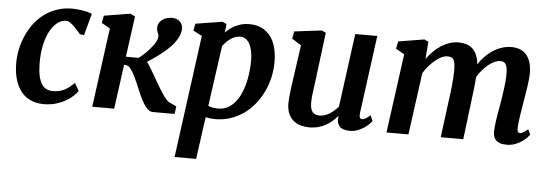

<svg xmlns="http://www.w3.org/2000/svg" viewBox="-52 -725 3243 1136"><g transform="rotate(5 1570.0 -157.0)"><path d="M215.8 9.8Q173.3 9.8 139.6 -4.9Q106 -19.5 82.5 -48.1Q59.1 -76.7 46.1 -118.7Q33.2 -160.6 32.7 -215.3Q32.2 -254.9 40.5 -296.4Q48.8 -337.9 65.4 -377.2Q82 -416.5 107.2 -451.2Q132.3 -485.8 166.3 -511.7Q200.2 -537.6 242.4 -552.7Q284.7 -567.9 335.9 -567.9Q350.1 -567.9 365.7 -566.4Q381.3 -564.9 397 -562.5Q412.6 -560.1 427 -556.2Q441.4 -552.2 453.1 -547.4L418 -417.5Q417.5 -418 413.8 -418.5Q410.2 -418.9 405.8 -419.4Q401.4 -419.9 397.7 -420.2Q394 -420.4 393.6 -420.9Q384.3 -431.6 373 -444.3Q361.8 -457 350.1 -468Q338.4 -479 327.1 -486.1Q315.9 -493.2 306.2 -493.2Q278.8 -493.2 253.9 -474.4Q229 -455.6 210.2 -420.9Q191.4 -386.2 180.7 -336.4Q169.9 -286.6 170.9 -224.6Q171.4 -184.1 177.7 -155Q184.1 -126 195.6 -107.4Q207 -88.9 223.9 -80.3Q240.7 -71.8 262.7 -71.8Q283.7 -71.8 300.8 -75.9Q317.9 -80.1 333 -87.9Q348.1 -95.7 361.8 -106.7Q375.5 -117.7 389.6 -130.9L415.5 -85.4Q405.8 -71.8 388.4 -55.2Q371.1 -38.6 345.7 -24.2Q320.3 -9.8 287.8 0Q255.4 9.8 215.8 9.8Z M566.9 -470.2 516.6 -499 524.9 -542.5 679.2 -567.9 709 -554.2 675.8 -312H752.4Q775.9 -330.6 794.7 -349.6Q813.5 -368.7 832.5 -393.1Q842.8 -405.8 849.9 -420.9Q856.9 -436 856.9 -449.2Q857.4 -455.6 855.5 -460.4Q853.5 -465.3 851.3 -470.5Q849.1 -475.6 847.2 -481.9Q845.2 -488.3 845.2 -498Q845.2 -514.2 852.3 -526.9Q859.4 -539.6 871.1 -547.9Q882.8 -556.2 898.2 -560.5Q913.6 -564.9 929.7 -564.9Q941.9 -564.9 953.4 -561Q964.8 -557.1 973.4 -549.8Q981.9 -542.5 987.1 -531.7Q992.2 -521 992.2 -507.3Q992.2 -485.8 983.4 -464.8Q974.6 -443.8 960.2 -424.3Q945.8 -404.8 926.5 -386.5Q907.2 -368.2 886.2 -351.3Q865.2 -334.5 843.5 -319.8Q821.8 -305.2 802.7 -292.5Q814 -278.3 827.1 -256.6Q840.3 -234.9 854.5 -210Q868.7 -185.1 883.3 -159.9Q897.9 -134.8 911.9 -114Q925.8 -93.3 938.7 -79.1Q951.7 -64.9 962.4 -62.5L998.5 -44.9L992.7 0H862.8Q842.8 0 825.9 -19.5Q809.1 -39.1 794.2 -68.4Q779.3 -97.7 765.6 -131.6Q752 -165.5 738 -194.8Q724.1 -224.1 709.5 -243.7Q694.8 -263.2 677.7 -263.2H669.4L633.8 0H503.4Z M1142.6 253.9H1014.6L1112.8 -474.1L1060.1 -501L1068.4 -542.5L1228 -567.9L1252.4 -556.2L1246.6 -505.4Q1258.3 -517.6 1272.7 -528.8Q1287.1 -540 1304.7 -548.8Q1322.3 -557.6 1342.5 -562.7Q1362.8 -567.9 1386.2 -567.9Q1428.7 -567.9 1460.2 -553Q1491.7 -538.1 1512.7 -510.5Q1533.7 -482.9 1544.2 -443.8Q1554.7 -404.8 1554.7 -356.4Q1554.7 -311.5 1544.7 -266.6Q1534.7 -221.7 1515.4 -181.2Q1496.1 -140.6 1468.3 -105.7Q1440.4 -70.8 1404.8 -45.2Q1369.1 -19.5 1325.9 -4.9Q1282.7 9.8 1233.4 9.8Q1219.2 9.8 1205.3 8.1Q1191.4 6.3 1177.2 3.9ZM1187 -64.9Q1199.7 -59.1 1214.1 -56.6Q1228.5 -54.2 1247.1 -54.2Q1277.3 -54.2 1301.5 -66.9Q1325.7 -79.6 1344.5 -101.6Q1363.3 -123.5 1377 -152.8Q1390.6 -182.1 1399.2 -215.3Q1407.7 -248.5 1411.9 -283.9Q1416 -319.3 1416 -353Q1416 -382.8 1411.1 -408Q1406.2 -433.1 1396.7 -451.2Q1387.2 -469.2 1373.3 -479.2Q1359.4 -489.3 1340.8 -489.3Q1324.2 -489.3 1309.3 -483.6Q1294.4 -478 1281.5 -469Q1268.6 -460 1257.3 -448.2Q1246.1 -436.5 1237.3 -424.3Z M1657.7 -119.1Q1657.7 -135.7 1659.4 -156.5Q1661.1 -177.2 1664.1 -199.7Q1667 -222.2 1670.4 -245.6Q1673.8 -269 1676.8 -291.5L1702.1 -469.7L1647 -504.4L1654.8 -547.9L1817.4 -567.9L1841.8 -556.2L1808.1 -287.6Q1802.7 -243.7 1797.1 -205.3Q1791.5 -167 1791.5 -138.7Q1791.5 -117.7 1795.2 -103.5Q1798.8 -89.4 1806.2 -81.1Q1813.5 -72.8 1824 -69.1Q1834.5 -65.4 1848.1 -65.4Q1863.8 -65.4 1879.2 -70.6Q1894.5 -75.7 1908.4 -84.5Q1922.4 -93.3 1934.8 -104.5Q1947.3 -115.7 1957.5 -127.9L2016.1 -564H2147L2085 -102.5Q2080.1 -65.4 2100.6 -65.4Q2104.5 -65.4 2108.6 -66.7Q2112.8 -67.9 2118.2 -70.8Q2123.5 -73.7 2130.9 -79.1Q2138.2 -84.5 2148.4 -92.8L2162.6 -61Q2159.2 -55.2 2148.4 -43.5Q2137.7 -31.7 2120.6 -20Q2103.5 -8.3 2081.3 0.5Q2059.1 9.3 2033.2 9.3Q1989.3 9.3 1971.2 -12.2Q1953.1 -33.7 1960 -68.4L1958 -71.3Q1945.3 -56.2 1929 -41.7Q1912.6 -27.3 1892.3 -15.9Q1872.1 -4.4 1847.2 2.7Q1822.3 9.8 1792.5 9.8Q1767.6 9.8 1743.7 3.4Q1719.7 -2.9 1700.7 -18.1Q1681.6 -33.2 1669.9 -57.9Q1658.2 -82.5 1657.7 -119.1Z M2314.9 -469.7 2264.2 -499 2272.9 -542.5 2426.8 -567.9 2451.2 -556.2 2442.9 -453.6Q2460 -477.5 2481 -498.5Q2502 -519.5 2525.9 -534.9Q2549.8 -550.3 2575.9 -559.1Q2602.1 -567.9 2629.4 -567.9Q2654.3 -567.9 2675.3 -561.8Q2696.3 -555.7 2711.9 -541.5Q2727.5 -527.3 2737.5 -504.6Q2747.6 -481.9 2751 -448.7Q2768.1 -475.1 2789.6 -496.8Q2811 -518.6 2835.7 -534.4Q2860.4 -550.3 2887.9 -559.1Q2915.5 -567.9 2944.8 -567.9Q2971.2 -567.9 2993.2 -559.8Q3015.1 -551.8 3031.2 -534.2Q3047.4 -516.6 3056.4 -488.5Q3065.4 -460.4 3065.4 -420.4Q3065.4 -406.2 3063.2 -385.3Q3061 -364.3 3057.6 -340.6Q3054.2 -316.9 3050 -292.2Q3045.9 -267.6 3042.5 -246.6Q3039.6 -227.5 3036.1 -208Q3032.7 -188.5 3029.8 -168.9Q3026.9 -149.4 3024.7 -131.1Q3022.5 -112.8 3022 -96.7Q3021 -79.1 3025.4 -72Q3029.8 -64.9 3036.6 -64.9Q3044.9 -64.9 3054.9 -70.3Q3064.9 -75.7 3085 -91.8L3099.1 -60.5Q3095.2 -55.2 3084.5 -43.5Q3073.7 -31.7 3056.6 -19.8Q3039.6 -7.8 3016.6 1.2Q2993.7 10.3 2965.3 10.3Q2940.4 10.3 2924.6 4.4Q2908.7 -1.5 2899.7 -11.7Q2890.6 -22 2887.2 -35.4Q2883.8 -48.8 2884.3 -64.5Q2884.8 -78.1 2886.7 -95.9Q2888.7 -113.8 2891.6 -133.8Q2894.5 -153.8 2898.2 -175.3Q2901.9 -196.8 2905.8 -217.8Q2909.2 -237.8 2913.1 -262Q2917 -286.1 2920.4 -311.3Q2923.8 -336.4 2926 -361.3Q2928.2 -386.2 2928.2 -408.2Q2928.2 -431.2 2925 -445.1Q2921.9 -459 2916 -466.8Q2910.2 -474.6 2902.3 -477.1Q2894.5 -479.5 2884.8 -479.5Q2869.1 -479.5 2851.6 -471.7Q2834 -463.9 2816.4 -449.7Q2798.8 -435.5 2782 -416.3Q2765.1 -397 2751 -374Q2748.5 -342.8 2744.9 -309.3Q2741.2 -275.9 2737.3 -246.6L2707 0H2573.2L2601.1 -216.3Q2604 -236.8 2607.2 -261Q2610.4 -285.2 2612.8 -310.3Q2615.2 -335.4 2616.7 -360.1Q2618.2 -384.8 2618.2 -406.7Q2617.7 -431.2 2614.5 -445.8Q2611.3 -460.4 2605.5 -468Q2599.6 -475.6 2590.6 -477.8Q2581.5 -480 2569.3 -480Q2554.2 -480 2536.1 -471.4Q2518.1 -462.9 2499.8 -447.8Q2481.4 -432.6 2463.9 -412.4Q2446.3 -392.1 2431.6 -368.7L2381.3 0H2251Z"/></g></svg>

Font: Merriweather Bold
Style: Italic
Weight: 700
Italic angle: -7°
Designer: Eben Sorkin ( eben@eyebytes.com )
Foundry: Eben Sorkin ( eben@eyebytes.com )
Version: Version 1.5; ttfautohint (v0.97) -l 13 -r 13 -G 200 -x 24 -f